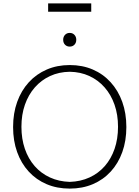

<svg xmlns="http://www.w3.org/2000/svg" viewBox="-20 -1104 820 1129"><path d="M390 5Q315.5 5 254.2 -21Q193 -47 148.8 -95.2Q104.5 -143.5 80.8 -209.8Q57 -276 57 -357Q57 -438 81 -504.8Q105 -571.5 149.2 -620Q193.5 -668.5 254.8 -695Q316 -721.5 390 -721.5Q464.5 -721.5 525.5 -695.2Q586.5 -669 630.8 -620.2Q675 -571.5 699 -504.8Q723 -438 723 -357Q723 -276 699.2 -209.8Q675.5 -143.5 631.2 -95.2Q587 -47 525.8 -21Q464.5 5 390 5ZM390 -34.5Q454 -36.5 506.2 -60.5Q558.5 -84.5 596 -127.2Q633.5 -170 653.8 -228.8Q674 -287.5 674 -358.5Q674 -429.5 653.5 -488.2Q633 -547 595.2 -590Q557.5 -633 505.5 -657Q453.5 -681 390 -682Q326.5 -681 274.5 -657Q222.5 -633 184.8 -590Q147 -547 126.5 -488.2Q106 -429.5 106 -358.5Q106 -287.5 126.2 -228.8Q146.5 -170 184 -127.2Q221.5 -84.5 273.8 -60.5Q326 -36.5 390 -34.5ZM390 -830Q373 -830 362.2 -841.2Q351.5 -852.5 351.5 -870Q351.5 -887.5 362.2 -899Q373 -910.5 390 -910.5Q407 -910.5 417.8 -899Q428.5 -887.5 428.5 -870Q428.5 -852.5 417.8 -841.2Q407 -830 390 -830ZM263 -1035V-1084H516.5V-1035Z"/></svg>

Font: Russolo 10pt ExtraLight
Style: Regular
Weight: 200
Designer: Micah Stupak-Hahn
Version: Version 1.000